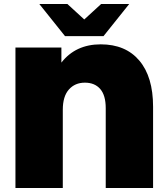

<svg xmlns="http://www.w3.org/2000/svg" viewBox="-20 -937 834 957"><path d="M674.5 -635C628.8 -689 564.7 -716 482 -716C398.7 -716 333.3 -685.7 286 -625V-700H57V0H293V-390C293 -434.7 303.2 -468.3 323.5 -491C343.8 -513.7 370.3 -525 403 -525C435.7 -525 461.2 -514.5 479.5 -493.5C497.8 -472.5 507 -440.7 507 -398V0H743V-405C743 -504.3 720.2 -581 674.5 -635ZM624 -917H484L400 -840L316 -917H176L304 -757H496Z"/></svg>

Font: Montserrat Custom Black
Style: Regular
Weight: 900
Designer: Julieta Ulanovsky
Foundry: Julieta Ulanovsky
Version: Version 7.200